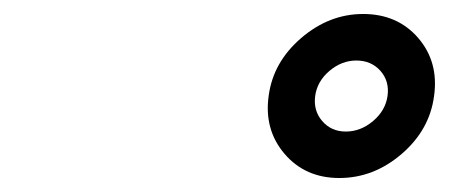

<svg xmlns="http://www.w3.org/2000/svg" viewBox="-20 -837 645 276"><path d="M366.2 -699.2Q372.6 -747.6 412.8 -782.2Q453.1 -816.9 502 -816.9Q551.3 -816.9 581.1 -782.5Q610.8 -748 604 -699.2Q597.7 -650.4 557.4 -615.7Q517.1 -581.1 467.8 -581.1Q418.9 -581.1 389.2 -615.7Q359.4 -650.4 366.2 -699.2ZM477.1 -647.9Q498.5 -647.9 516.4 -663.1Q534.2 -678.2 537.1 -699.2Q540 -720.2 526.9 -735.1Q513.7 -750 492.2 -750Q471.2 -750 453.6 -735.1Q436 -720.2 433.1 -699.2Q430.2 -678.2 443.1 -663.1Q456.1 -647.9 477.1 -647.9Z"/></svg>

Font: Trueno
Style: Bold Italic
Weight: 700
Designer: Julieta Ulanovsky
Foundry: Julieta Ulanovsky
Version: Version 3.001b | FøM Fix